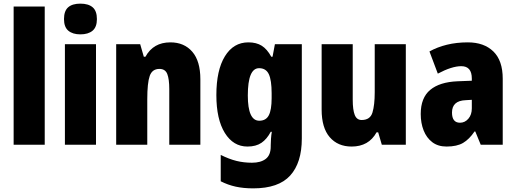

<svg xmlns="http://www.w3.org/2000/svg" viewBox="-20 -796 2839 1056"><path d="M226 0H55V-760H226Z M422 -776Q466 -776 489.5 -756Q513 -736 513 -691Q513 -647 489 -627Q465 -607 422 -607Q380 -607 356 -627Q332 -647 332 -691Q332 -736 355 -756Q378 -776 422 -776ZM508 -553V0H337V-553Z M917 -563Q993 -563 1037.5 -511.5Q1082 -460 1082 -360V0H911V-306Q911 -361 900 -389Q889 -417 857 -417Q817 -417 803.5 -378.5Q790 -340 790 -250V0H619V-553H751L771 -484H780Q823 -563 917 -563Z M1346 -563Q1390 -563 1419.5 -544.5Q1449 -526 1472 -484H1479L1492 -553H1640V-34Q1640 99 1576 169.5Q1512 240 1373 240Q1319 240 1276 230.5Q1233 221 1194 201V56Q1240 79 1280.5 89Q1321 99 1366 99Q1414 99 1441.5 78Q1469 57 1469 10V3Q1469 -12 1470.5 -33Q1472 -54 1475 -71H1469Q1448 -31 1418 -10.5Q1388 10 1341 10Q1263 10 1216.5 -65Q1170 -140 1170 -273Q1170 -410 1217 -486.5Q1264 -563 1346 -563ZM1405 -421Q1343 -421 1343 -271Q1343 -132 1406 -132Q1443 -132 1458.5 -162Q1474 -192 1474 -256V-283Q1474 -355 1458.5 -388Q1443 -421 1405 -421Z M2212 -553V0H2080L2060 -68H2051Q2008 10 1914 10Q1838 10 1793.5 -41.5Q1749 -93 1749 -193V-553H1920V-248Q1920 -192 1931 -164Q1942 -136 1969 -136Q2016 -136 2028.5 -177Q2041 -218 2041 -289V-553Z M2553 -563Q2642 -563 2693.5 -513Q2745 -463 2745 -363V0H2624L2594 -73H2590Q2561 -30 2527 -10Q2493 10 2436 10Q2389 10 2357.5 -14Q2326 -38 2310 -78.5Q2294 -119 2294 -169Q2294 -258 2346 -301.5Q2398 -345 2497 -349L2575 -352V-364Q2575 -432 2517 -432Q2465 -432 2388 -391L2342 -513Q2385 -537 2438 -550Q2491 -563 2553 -563ZM2541 -245Q2466 -242 2466 -177Q2466 -121 2510 -121Q2537 -121 2556 -143Q2575 -165 2575 -200V-247Z"/></svg>

Font: Noto Sans Khmer UI Condensed Black
Style: Regular
Weight: 900
Width: 3
Designer: Danh Hong and the Monotype Design Team
Foundry: Monotype Imaging Inc.
Version: Version 2.002; ttfautohint (v1.8.4.7-5d5b)